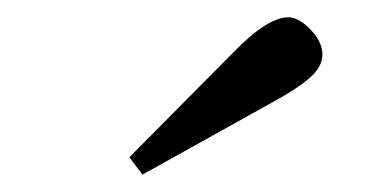

<svg xmlns="http://www.w3.org/2000/svg" viewBox="-20 -743 440 221"><path d="M128.9 -562 248 -682.1Q287.6 -723.1 312 -723.1Q323.7 -723.1 337.4 -709Q351.1 -694.8 351.1 -680.2Q351.1 -666 336.4 -653.3Q321.8 -640.6 294.9 -626L144 -542Z"/></svg>

Font: Heuristica
Style: Regular
Weight: 400
Version: Version 1.0.2